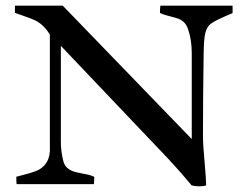

<svg xmlns="http://www.w3.org/2000/svg" viewBox="-20 -656 882 684"><path d="M157.7 -532.7Q145 -553.2 131.3 -565.4Q117.7 -577.6 104 -584Q90.3 -590.3 67.4 -598.1Q45.4 -605.5 33.2 -610.4V-635.7H203.6L663.1 -160.6V-467.8Q663.1 -514.2 649.9 -552.2Q644.5 -567.9 635.3 -576.7Q626 -585.4 615.2 -589.4Q604.5 -593.3 586.4 -597.7Q583.5 -598.6 571.5 -601.8Q559.6 -605 549.8 -609.9Q549.8 -622.6 551.3 -635.7H808.6V-609.4Q794.9 -603 780.3 -597.2Q744.6 -581.5 731 -571.3Q717.3 -561 711.7 -539.3Q706.1 -517.6 705.6 -468.3Q705.6 -443.4 704.6 -394.5Q704.1 -357.4 703.6 -302Q703.1 -246.6 703.1 -172.4Q703.1 -140.1 709 -76.7Q713.9 -22.9 714.4 4.4Q705.1 7.8 690.4 7.8Q674.8 7.8 662.6 4.4Q627.4 -38.6 582.5 -86.9L196.8 -492.7V-149.9Q196.8 -117.2 205.1 -84Q209 -67.4 219.2 -58.3Q229.5 -49.3 241.5 -45.4Q253.4 -41.5 273.9 -37.6Q302.2 -33.2 315.9 -25.9Q315.9 -13.2 314.5 0H39.1Q38.1 -8.8 38.1 -26.4L60.5 -32.2Q91.8 -40 110.1 -47.4Q128.4 -54.7 141.8 -71.3Q155.3 -87.9 157.7 -116.7Z"/></svg>

Font: Radley
Style: Regular
Weight: 400
Designer: Vernon Adams
Foundry: Vernon Adams
Version: Version 1.003; ttfautohint (v1.6)